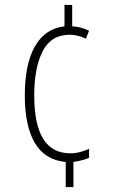

<svg xmlns="http://www.w3.org/2000/svg" viewBox="-20 -744 455 774"><path d="M271 -638Q290 -637 307.5 -632Q325 -627 339 -620L326 -588Q310 -596 293.5 -600Q277 -604 262 -604Q186 -604 152 -537.5Q118 -471 118 -359Q118 -126 263 -126Q284 -126 302.5 -131Q321 -136 339 -144V-108Q328 -103 312 -98.5Q296 -94 276 -91V10H245V-91Q161 -99 120.5 -167.5Q80 -236 80 -359Q80 -486 121 -557.5Q162 -629 240 -638V-724H271Z"/></svg>

Font: Noto Sans Devanagari ExtraCondensed ExtraLight
Style: Regular
Weight: 200
Width: 2
Designer: Jelle Bosma - Monotype Design Team
Foundry: Monotype Imaging Inc.
Version: Version 2.004; ttfautohint (v1.8.4.7-5d5b)